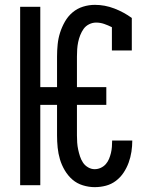

<svg xmlns="http://www.w3.org/2000/svg" viewBox="-20 -763 640 791"><path d="M370 8Q346 8 321.5 0.5Q297 -7 278.5 -23Q260 -39 247 -61Q234 -83 227 -106.5Q220 -130 217.5 -155Q215 -180 215 -205V-331H146V0H63V-735H146V-404H215V-530Q215 -555 217.5 -580Q220 -605 227.5 -628.5Q235 -652 247.5 -674Q260 -696 279 -712Q298 -728 322 -735.5Q346 -743 371 -743Q412 -743 451 -728Q490 -713 523 -689V-555H441V-651Q425 -659 409 -664.5Q393 -670 376 -670Q361 -670 347 -663Q333 -656 324.5 -644Q316 -632 310.5 -618Q305 -604 302 -589.5Q299 -575 298 -560Q297 -545 297 -530V-404H418V-331H297V-205Q297 -190 298 -175.5Q299 -161 302 -147Q305 -133 309.5 -119Q314 -105 322 -93Q330 -81 343 -73.5Q356 -66 370 -66Q383 -66 395 -71.5Q407 -77 415.5 -86.5Q424 -96 429 -108Q434 -120 437 -132.5Q440 -145 441 -158Q442 -171 442 -184H525Q525 -161 521.5 -138Q518 -115 510 -93Q502 -71 489 -51.5Q476 -32 457.5 -18Q439 -4 416.5 2Q394 8 370 8Z"/></svg>

Font: Nova Nerd Font
Style: Regular
Weight: 400
Designer: Belleve Invis
Foundry: Belleve Invis
Version: Version 24.1.4; ttfautohint (v1.8.4);Nerd Fonts 3.1.1